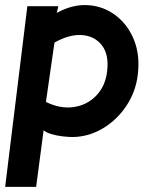

<svg xmlns="http://www.w3.org/2000/svg" viewBox="-21 -524 596 744"><path d="M119 200H-1L85 -500H205L199 -474Q261 -508 320.5 -504Q380 -500 427 -464.5Q474 -429 498 -370Q522 -311 513 -235Q505 -168 468.5 -113.5Q432 -59 377.5 -26.5Q323 6 261 7Q245 7 222.5 4.5Q200 2 179.5 -4Q159 -10 148 -19ZM157 -129Q212 -102 263.5 -109Q315 -116 351 -152.5Q387 -189 394 -247Q402 -311 374.5 -347.5Q347 -384 298 -388Q249 -392 190 -359Z"/></svg>

Font: Kulim Park
Style: Bold Italic
Weight: 700
Italic angle: -8°
Designer: Noponies / Dale Sattler
Foundry: Noponies
Version: Version 1.000; ttfautohint (v1.8.3)